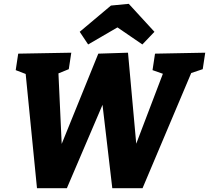

<svg xmlns="http://www.w3.org/2000/svg" viewBox="-20 -982 1091 1002"><path d="M789 -702 1051 -707 1038 -621 978 -601 724 0H566L515 -435L329 0H173L114 -596L62 -616L75 -702L352 -707L339 -621L285 -599L302 -231L493 -702L648 -707L691 -232L830 -597L776 -616ZM652 -962 786 -816 723 -750 593 -839 440 -750 396 -816 559 -953Z"/></svg>

Font: Bitter Pro ExtraBold
Style: Italic
Weight: 800
Italic angle: -9°
Designer: Sol Matas, and Bitter project Authors
Foundry: Sol Matas
Version: Version 1.010